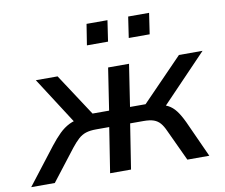

<svg xmlns="http://www.w3.org/2000/svg" viewBox="-108 -816 1072 913"><g transform="rotate(-10 428.5 -359.5)"><path d="M-29 0 107 -176Q132 -208 154.5 -230Q177 -252 203 -265Q229 -278 263 -281L238 -253L81 -497H186L319 -294H399L430 -497H531L500 -294H575L772 -497H886L652 -253L627 -280Q659 -277 680 -266Q701 -255 717.5 -233.5Q734 -212 751 -176L831 0H725L655 -150Q644 -175 631.5 -189.5Q619 -204 600.5 -210.5Q582 -217 551 -217H487L453 0H352L386 -217H323Q293 -217 273 -210.5Q253 -204 236.5 -189Q220 -174 201 -150L85 0ZM551 -618 566 -719H667L652 -618ZM349 -618 365 -719H466L451 -618Z"/></g></svg>

Font: Nunito Sans 7pt Medium
Style: Italic
Weight: 500
Italic angle: -9°
Designer: Vernon Adams
Foundry: Vernon Adams
Version: Version 3.101;gftools[0.9.27]